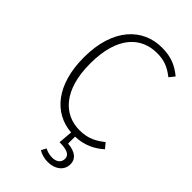

<svg xmlns="http://www.w3.org/2000/svg" viewBox="-292 -842 1175 1175"><g transform="rotate(45 295.5 -255.0)"><path d="M381 72V12C463 9 521 -23 565 -63L537 -97C492 -62 449 -35 372 -35C237 -35 130 -141 130 -369C130 -609 240 -705 375 -705C437 -705 478 -688 528 -649L556 -684C505 -725 456 -750 372 -750C208 -750 76 -623 76 -369C76 -133 189 -1 346 11L338 103C406 103 434 119 434 151C434 186 406 202 373 202C345 202 325 194 309 186L292 218C311 230 338 240 374 240C431 240 481 208 481 151C481 107 450 78 381 72Z"/></g></svg>

Font: Glow Sans SC Normal Light
Style: Regular
Weight: 300
Designer: Ryoko NISHIZUKA (kana, bopomofo & ideographs); Paul D. Hunt (Latin, Greek & Cyrillic); Sandoll Communications, Soo-young
Version: Version 0.93